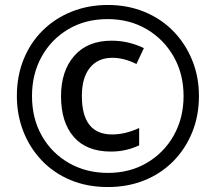

<svg xmlns="http://www.w3.org/2000/svg" viewBox="-20 -744 869 774"><path d="M415 10Q331 10 263.5 -18.5Q196 -47 148 -97.5Q100 -148 74 -214.5Q48 -281 48 -357Q48 -438 75.5 -505.5Q103 -573 153 -622Q203 -671 270 -697.5Q337 -724 415 -724Q494 -724 561.5 -696.5Q629 -669 678 -619Q727 -569 754.5 -502Q782 -435 782 -357Q782 -277 754.5 -210Q727 -143 678 -93.5Q629 -44 562 -17Q495 10 415 10ZM415 -47Q504 -47 573 -88Q642 -129 681 -199Q720 -269 720 -357Q720 -446 680 -516Q640 -586 571 -626.5Q502 -667 414 -667Q324 -667 255 -626Q186 -585 147.5 -515Q109 -445 109 -357Q109 -266 149 -196Q189 -126 258.5 -86.5Q328 -47 415 -47ZM427 -133Q329 -133 277.5 -192Q226 -251 226 -356Q226 -458 279.5 -519Q333 -580 430 -580Q498 -580 560 -550L530 -486Q480 -511 433 -511Q375 -511 342.5 -471Q310 -431 310 -357Q310 -202 432 -202Q485 -202 541 -228V-158Q515 -146 487 -139.5Q459 -133 427 -133Z"/></svg>

Font: Noto Sans Lao Condensed Medium
Style: Regular
Weight: 500
Width: 3
Designer: Monotype Design Team
Foundry: Monotype Imaging Inc.
Version: Version 2.003; ttfautohint (v1.8.4.7-5d5b)